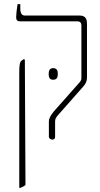

<svg xmlns="http://www.w3.org/2000/svg" viewBox="-20 -667 482 927"><path d="M233 7C243 7 246 1 246 -7V-80C246 -93 250 -99 260 -111L381 -248C393 -262 400 -272 400 -297V-551C400 -569 397 -592 365 -592H100C85 -592 78 -603 78 -627V-647H65C61 -625 58 -597 58 -585C58 -571 62 -564 77 -564H354C366 -564 373 -557 373 -545V-291C373 -282 371 -277 363 -268L239 -128C225 -111 216 -95 216 -80V-7C216 1 224 7 233 7ZM73 240H78C88 236 97 232 103 226L100 -378L96 -382L85 -375C75 -368 73 -352 73 -314ZM215 -310C215 -295 219 -282 236 -282C256 -282 259 -295 259 -310C259 -325 256 -338 236 -338C220 -338 215 -325 215 -310Z"/></svg>

Font: Noto Serif Hebrew Condensed Thin
Style: Regular
Weight: 100
Width: 3
Designer: Monotype Design Team
Foundry: Monotype Imaging Inc.
Version: Version 2.004